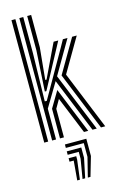

<svg xmlns="http://www.w3.org/2000/svg" viewBox="-157 -864 762 1212"><g transform="rotate(-15 224.0 -258.0)"><path d="M101.1 0V-800H126.8V-563.5L120.2 -250.7H133.4L306.3 -553.6L332.1 -600H362.2L236.1 -383.5L392.7 0H364.8L219.5 -356.4L126.8 -201.1V0ZM152.5 0V-193.9L215.1 -299.5L337 0H309.3L210.5 -242.5L178.3 -186.7V0ZM49.6 0V-800H75.3V0ZM420.4 0 265 -381.3 392.5 -600H422.7L293.7 -379.1L448.2 0ZM136.6 -310.5 152.5 -575.9V-800H178.3V-588.3L158.1 -380.4H166.6L261.9 -580.2L271.7 -600H301.8L284.9 -568.2L146.7 -310.5ZM258.2 284.4 289.9 157.6V67.5H172.6V45H312.4V157.6L275.5 284.4ZM189 284.4 199.9 157.6H172.6V135H222.4V157.6L206.3 284.4ZM223.6 284.4 244.9 157.6V112.5H172.6V90H267.4V157.6L240.9 284.4Z"/></g></svg>

Font: Big Shoulders Inline Text SC Thin
Style: Regular
Weight: 100
Designer: Patric King
Foundry: XO Type Co
Version: Version 2.002